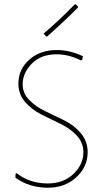

<svg xmlns="http://www.w3.org/2000/svg" viewBox="-20 -874 485 898"><path d="M330 -854 335 -853 345 -843 344 -838Q275 -769 200 -703L195 -704L184 -717Q253 -775 330 -854ZM246 -640Q306 -640 368 -611L364 -593L357 -592Q302 -620 244 -620Q172 -620 129 -576.5Q86 -533 86 -480Q86 -437 117.5 -405.5Q149 -374 193.5 -353Q238 -332 282.5 -310Q327 -288 358.5 -250.5Q390 -213 390 -162Q390 -94 337 -45Q284 4 204 4Q117 4 52 -43L53 -62L58 -64Q119 -16 203 -16Q277 -16 323.5 -60.5Q370 -105 370 -162Q370 -207 338.5 -240.5Q307 -274 262.5 -295Q218 -316 173.5 -338.5Q129 -361 97.5 -397Q66 -433 66 -483Q66 -549 116.5 -594.5Q167 -640 246 -640Z"/></svg>

Font: Alegreya Sans Thin
Style: Regular
Weight: 100
Designer: Juan Pablo del Peral
Foundry: Huerta Tipografica
Version: Version 2.007